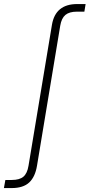

<svg xmlns="http://www.w3.org/2000/svg" viewBox="-138 -748 454 972"><path d="M-79.1 204.1H-118.2L-110.8 163.1H-78.6Q-39.1 163.1 -19.5 146.5Q0 129.9 6.3 91.3L125 -622.6Q142.6 -727.5 252.9 -727.5H295.4L289.1 -689H251.5Q212.9 -689 193.1 -672.4Q173.3 -655.8 167 -618.2L49.3 91.3Q40 147.5 9.8 175.8Q-20.5 204.1 -79.1 204.1Z"/></svg>

Font: Inter Display ExtraLight
Style: Italic
Weight: 200
Italic angle: -9.39999°
Designer: Rasmus Andersson
Foundry: rsms
Version: Version 4.000;git-a52131595